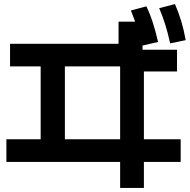

<svg xmlns="http://www.w3.org/2000/svg" viewBox="-20 -872 923 934"><path d="M564.4 42.2V-84.4H11.1V-194.4H177.8V-548.9H28.9V-658.9H556.7V-766.7H673.3V-630H841.1V-524.4H680V-194.4H858.9V-84.4H680V42.2ZM295.6 -194.4H564.4V-548.9H295.6ZM671.1 -650Q660 -697.8 646.7 -738.9Q633.3 -780 616.7 -821.1L692.2 -841.1Q711.1 -801.1 724.4 -758.9Q737.8 -716.7 748.9 -667.8ZM807.8 -661.1Q796.7 -711.1 783.9 -752.2Q771.1 -793.3 754.4 -832.2L831.1 -852.2Q848.9 -811.1 861.7 -768.9Q874.4 -726.7 883.3 -676.7Z"/></svg>

Font: Paperlogy 6 SemiBold
Style: Regular
Weight: 600
Designer: redesigned by Lee Juim, glyphs from Gmarket Sans & Montserrat
Foundry: PT&
Version: Version 1.001